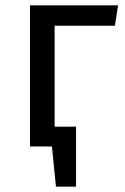

<svg xmlns="http://www.w3.org/2000/svg" viewBox="-20 -547 466 717"><path d="M184 -451V-74H264V150H189L174 0H92V-527H421L409 -451Z"/></svg>

Font: FiraGOUPP
Style: Medium
Weight: 400
Designer: bBox Type
Foundry: bBox Type GmbH
Version: Version 1.001